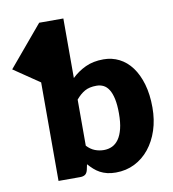

<svg xmlns="http://www.w3.org/2000/svg" viewBox="-128 -822 814 903"><g transform="rotate(-10 279.0 -370.0)"><path d="M235 -141Q252.5 -122 273 -114Q293.5 -106 316 -106Q337.5 -106 355.5 -114.5Q373.5 -123 386.8 -141.8Q400 -160.5 407.5 -190.5Q415 -220.5 415 -263.5Q415 -304.5 409 -332.5Q403 -360.5 392.2 -377.8Q381.5 -395 366.5 -402.5Q351.5 -410 333 -410Q299 -410 277 -397.5Q255 -385 235 -361ZM235 -464Q264 -492 300.8 -509.2Q337.5 -526.5 387 -526.5Q427.5 -526.5 462 -509Q496.5 -491.5 521.5 -457.8Q546.5 -424 560.8 -375Q575 -326 575 -263.5Q575 -205 558.8 -155.5Q542.5 -106 513.2 -69.5Q484 -33 443.2 -12.5Q402.5 8 353 8Q330 8 311.8 3.5Q293.5 -1 278.2 -9.2Q263 -17.5 250.2 -29Q237.5 -40.5 225.5 -54L220 -28Q216 -12 207 -6Q198 0 183 0H80V-470.5L-43.5 -554.5L119.5 -748.5H235Z"/></g></svg>

Font: Lato 2
Style: Regular
Weight: 900
Designer: Lukasz Dziedzic with Adam Twardoch and Botio Nikoltchev
Foundry: tyPoland Lukasz Dziedzic
Version: Version 2.015; 2015-08-06; http://www.latofonts.com/